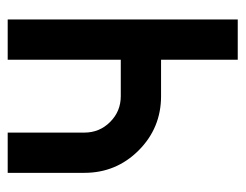

<svg xmlns="http://www.w3.org/2000/svg" viewBox="-88 -538 626 489"><g transform="rotate(-90 224.5 -293.0)"><path d="M317.4 -585.9H419.9V0H317.4V-195.3H224.6Q143.6 -195.3 86.4 -252.4Q29.3 -309.6 29.3 -390.6V-585.9H131.8V-390.6Q131.8 -352.1 158.9 -325Q186 -297.9 224.6 -297.9H317.4Z"/></g></svg>

Font: NAYAKA
Style: Regular
Weight: 400
Designer: R.S. Wihananto
Foundry: R.S. Wihananto
Version: Version 1.92